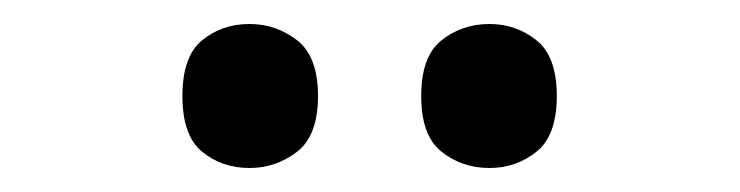

<svg xmlns="http://www.w3.org/2000/svg" viewBox="-20 -768 617 160"><path d="M388 -628Q365 -628 348 -641.5Q331 -655 331 -688Q331 -721 348 -734.5Q365 -748 388 -748Q410 -748 427 -734.5Q444 -721 444 -688Q444 -655 427 -641.5Q410 -628 388 -628ZM188 -628Q165 -628 148.5 -641.5Q132 -655 132 -688Q132 -721 148.5 -734.5Q165 -748 188 -748Q210 -748 227.5 -734.5Q245 -721 245 -688Q245 -655 227.5 -641.5Q210 -628 188 -628Z"/></svg>

Font: Noto Serif Vithkuqi SemiBold
Style: Regular
Weight: 600
Version: Version 1.005